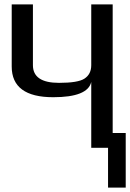

<svg xmlns="http://www.w3.org/2000/svg" viewBox="-20 -669 589 869"><path d="M393 -298Q377 -229 221 -229Q33 -229 33 -368V-649H129V-374Q129 -294 247 -294Q333 -294 362 -313Q393 -333 393 -374V-649H490V-67H549V180H469V0H393Z"/></svg>

Font: Gamestation Display
Style: Regular
Weight: 400
Designer: Jonas Hecksher
Foundry: Jonas Hecksher, Playtypeª, e-types AS
Version: Version 1.003